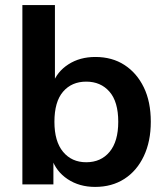

<svg xmlns="http://www.w3.org/2000/svg" viewBox="-20 -725 654 755"><path d="M354 10Q292 10 246 -20.5Q200 -51 183 -103H190V0H68V-705H196V-395H187Q204 -443 249 -472Q294 -501 355 -501Q421 -501 469.5 -469.5Q518 -438 545.5 -381.5Q573 -325 573 -246Q573 -169 545.5 -111Q518 -53 469 -21.5Q420 10 354 10ZM319 -87Q377 -87 411 -128Q445 -169 445 -246Q445 -325 410.5 -364.5Q376 -404 319 -404Q262 -404 228 -364.5Q194 -325 194 -246Q194 -169 228 -128Q262 -87 319 -87Z"/></svg>

Font: Nunito Sans 12pt ExtraLight 11pt
Style: Bold
Weight: 700
Version: Version 3.101;gftools[0.9.27]